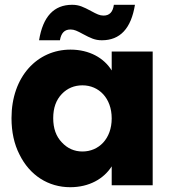

<svg xmlns="http://www.w3.org/2000/svg" viewBox="-20 -773 719 801"><path d="M61 -129C104 -41 182 8 273 8C352 8 413 -27 446 -79V0H617V-558H446V-479C414 -531 353 -566 274 -566C136 -566 28 -454 28 -280C28 -223 39 -172 61 -129ZM238 -381C261 -405 290 -417 324 -417C392 -417 446 -364 446 -279C446 -194 392 -141 324 -141C290 -141 261 -154 238 -179C214 -204 202 -237 202 -280C202 -323 214 -356 238 -381ZM143 -605H230C235 -635 249 -650 274 -650C290 -650 302 -644 326 -631C358 -614 376 -605 405 -605C481 -605 527 -654 543 -753H455C451 -723 437 -708 412 -708C396 -708 384 -714 360 -727C328 -744 310 -753 281 -753C205 -753 159 -704 143 -605Z"/></svg>

Font: Poppins
Style: Bold
Weight: 700
Designer: Ninad Kale (Devanagari), Jonny Pinhorn (Latin)
Foundry: Indian Type Foundry
Version: 4.004